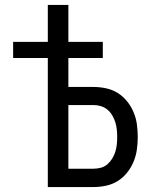

<svg xmlns="http://www.w3.org/2000/svg" viewBox="-20 -755 640 775"><path d="M173 0V-521H33V-586H173V-735H256V-586H395V-521H256V-404H357Q383 -404 408.5 -398.5Q434 -393 455.5 -379.5Q477 -366 493 -346Q509 -326 519 -302.5Q529 -279 532.5 -253.5Q536 -228 536 -202Q536 -177 532.5 -151.5Q529 -126 519 -102Q509 -78 493 -58Q477 -38 455.5 -24.5Q434 -11 408.5 -5.5Q383 0 357 0ZM357 -74Q373 -74 387.5 -78Q402 -82 413.5 -92Q425 -102 433 -115Q441 -128 445.5 -142.5Q450 -157 451.5 -172Q453 -187 453 -202Q453 -217 451.5 -232Q450 -247 445.5 -261.5Q441 -276 433 -289.5Q425 -303 413.5 -312.5Q402 -322 387.5 -326.5Q373 -331 357 -331H256V-74Z"/></svg>

Font: Iosevka Extended
Style: Regular
Weight: 400
Width: 7
Monospace: yes
Designer: Belleve Invis
Foundry: Belleve Invis
Version: Version 32.5.0; ttfautohint (v1.8.4)